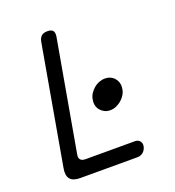

<svg xmlns="http://www.w3.org/2000/svg" viewBox="-134 -846 868 952"><g transform="rotate(-20 300.0 -370.0)"><path d="M127 0Q89 0 74 -18.5Q59 -37 66 -75L176 -700Q180 -721 191 -730.5Q202 -740 222 -740Q243 -740 251 -730.5Q259 -721 256 -700L153 -117Q149 -98 157 -88.5Q165 -79 183 -79H443Q461 -79 470 -68Q479 -57 476 -40Q472 -22 459.5 -11Q447 0 429 0ZM318 -343Q320 -360 329 -374Q338 -388 350.5 -399Q363 -410 378.5 -416Q394 -422 410 -422Q426 -422 439 -416Q452 -410 461 -399Q470 -388 473.5 -374Q477 -360 474 -343Q472 -328 463 -313.5Q454 -299 441.5 -288.5Q429 -278 414 -271.5Q399 -265 382 -265Q366 -265 353 -271.5Q340 -278 331 -288.5Q322 -299 318.5 -313.5Q315 -328 318 -343Z"/></g></svg>

Font: Maple Mono NL Light
Style: Italic
Weight: 300
Italic angle: -10°
Monospace: yes
Designer: subframe7536
Version: Version 7.000